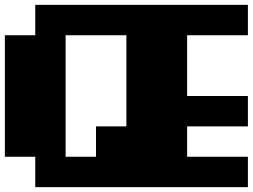

<svg xmlns="http://www.w3.org/2000/svg" viewBox="-20 -770 1040 790"><path d="M125 -750H1000V-625H750V-375H1000V-250H750V-125H1000V0H125V-125H0V-625H125ZM250 -625V-125H375V-250H500V-625Z"/></svg>

Font: Dogica
Style: Bold
Weight: 700
Monospace: yes
Designer: Roberto Mocci
Version: Version 001.000